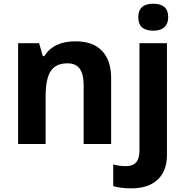

<svg xmlns="http://www.w3.org/2000/svg" viewBox="-20 -780 1002 1040"><path d="M388.2 -556.2Q483.4 -556.2 532.7 -504.6Q582 -453.1 582 -356V0H433.1V-318.8Q433.1 -377.9 412.1 -407.5Q391.1 -437 345.2 -437Q282.7 -437 254.9 -395.3Q227.1 -353.5 227.1 -256.8V0H78.1V-545.9H191.9L211.9 -476.1H220.2Q270.5 -556.2 388.2 -556.2ZM810.1 -613.8Q729 -613.8 729 -686.8Q729 -759.8 810.1 -759.8Q891.1 -759.8 891.1 -687Q891.1 -652.3 870.8 -633.1Q850.6 -613.8 810.1 -613.8ZM663.1 120.1Q735.4 120.1 735.4 37.1V-545.9H884.3V59.1Q884.3 146 834 193.1Q783.7 240.2 691.4 240.2Q634.3 240.2 593.3 228V110.8Q627.4 120.1 663.1 120.1Z"/></svg>

Font: NotoSans-Bold
Style: Bold
Weight: 700
Designer: Monotype Design team
Foundry: Monotype Imaging Inc.
Version: Version 1.04